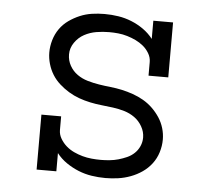

<svg xmlns="http://www.w3.org/2000/svg" viewBox="-44 -575 688 630"><g transform="rotate(5 300.0 -260.0)"><path d="M325 8Q302 8 279.5 4.5Q257 1 236 -7.5Q215 -16 196 -29Q177 -42 163 -60V0H98V-181H163V-136Q163 -121 171 -107.5Q179 -94 190.5 -84Q202 -74 216 -67.5Q230 -61 244.5 -57Q259 -53 274.5 -51.5Q290 -50 305 -50Q319 -50 334 -51.5Q349 -53 363 -57Q377 -61 390.5 -67Q404 -73 414.5 -83Q425 -93 431 -106.5Q437 -120 437 -135Q437 -154 427 -171.5Q417 -189 401.5 -200Q386 -211 367.5 -216.5Q349 -222 330 -224.5Q311 -227 292 -229Q273 -231 254 -235Q235 -239 217 -245.5Q199 -252 182.5 -262Q166 -272 151.5 -285Q137 -298 127 -314Q117 -330 111.5 -349Q106 -368 106 -387Q106 -407 112 -427.5Q118 -448 130 -465Q142 -482 159 -494Q176 -506 195 -514Q214 -522 234.5 -525Q255 -528 276 -528Q299 -528 321.5 -524.5Q344 -521 365 -512.5Q386 -504 404.5 -491Q423 -478 437 -460V-520H502V-339H437V-384Q437 -399 429 -412.5Q421 -426 409.5 -435.5Q398 -445 384.5 -451.5Q371 -458 356 -462.5Q341 -467 326 -468.5Q311 -470 296 -470Q275 -470 254 -466.5Q233 -463 214.5 -453Q196 -443 183.5 -425Q171 -407 171 -386Q171 -366 180.5 -349Q190 -332 205.5 -321Q221 -310 240 -304.5Q259 -299 278 -296Q297 -293 316 -291Q335 -289 353.5 -285Q372 -281 390.5 -274.5Q409 -268 425.5 -258.5Q442 -249 456 -235.5Q470 -222 480.5 -206Q491 -190 496.5 -171.5Q502 -153 502 -134Q502 -113 495.5 -92Q489 -71 476 -54Q463 -37 445.5 -25Q428 -13 408 -5.5Q388 2 367 5Q346 8 325 8Z"/></g></svg>

Font: Iosevka Etoile Light
Style: Regular
Weight: 300
Designer: Belleve Invis
Foundry: Belleve Invis
Version: Version 25.0.1; ttfautohint (v1.8.4)